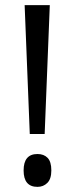

<svg xmlns="http://www.w3.org/2000/svg" viewBox="-20 -716 292 748"><path d="M154 -194H96L76 -696H174ZM72 -52Q72 -116 126 -116Q151 -116 165.5 -101Q180 -86 180 -52Q180 -19 164.5 -3.5Q149 12 126 12Q72 12 72 -52Z"/></svg>

Font: Noto Sans Kannada ExtraCondensed
Style: Regular
Weight: 400
Width: 2
Designer: Jelle Bosma - Monotype Design Team
Foundry: Monotype Imaging Inc.
Version: Version 2.005; ttfautohint (v1.8.4.7-5d5b)